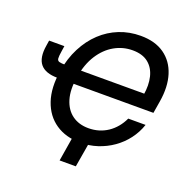

<svg xmlns="http://www.w3.org/2000/svg" viewBox="-153 -882 1160 1184"><g transform="rotate(20 427.5 -290.0)"><path d="M443.8 9.8Q349.6 9.8 283 -35.4Q216.3 -80.6 187.7 -164.6Q159.2 -248.5 178.2 -364.7Q192.4 -450.2 227.8 -519Q263.2 -587.9 315.2 -636.7Q367.2 -685.5 432.4 -711.4Q497.6 -737.3 571.8 -737.3Q666.5 -737.3 727.5 -694.1Q788.6 -650.9 812.5 -574.2Q836.4 -497.6 819.8 -397.5L806.6 -317.4H252L267.1 -409.2H742.2L711.9 -400.9Q723.1 -467.8 710 -521.2Q696.8 -574.7 658.4 -605.5Q620.1 -636.2 555.7 -636.2Q491.7 -636.2 436.3 -604.7Q380.9 -573.2 342 -512.7Q303.2 -452.1 288.6 -364.7Q273.9 -277.3 292.2 -216.3Q310.5 -155.3 354.5 -123.3Q398.4 -91.3 461.4 -91.3Q497.1 -91.3 528.8 -100.8Q560.5 -110.4 587.4 -128.4Q614.3 -146.5 636 -172.4Q657.7 -198.2 672.9 -231H786.6Q768.6 -177.7 735.1 -133.5Q701.7 -89.4 656.2 -57.4Q610.8 -25.4 556.9 -7.8Q502.9 9.8 443.8 9.8ZM49.8 -516.1H149.9L144.5 -480Q139.2 -447.3 140.4 -432.4Q141.6 -417.5 154.5 -413.6Q167.5 -409.7 196.3 -409.7H221.2L206.1 -317.9H176.8Q97.2 -317.9 64 -357.9Q30.8 -397.9 44.4 -481ZM363.3 156.2 394 -31.2H501.5L469.7 156.2Z"/></g></svg>

Font: Inter 16pt Medium
Style: Italic
Weight: 500
Italic angle: -9.3988°
Version: Version 4.001;git-66647c0bb